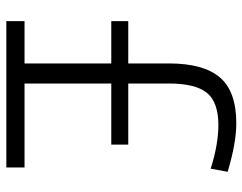

<svg xmlns="http://www.w3.org/2000/svg" viewBox="-102 -684 785 622"><g transform="rotate(90 291.0 -372.5)"><path d="M48 -395H185V-527Q185 -638 230 -691.5Q275 -745 379 -745Q443 -745 536 -717L526 -662Q485 -675 449.5 -681Q414 -687 385 -687Q311 -687 280.5 -650Q250 -613 250 -526V-395H448V-340H250V-59H522V0H48V-59H185V-340H48Z"/></g></svg>

Font: Encode Sans Narrow
Style: Light
Weight: 300
Designer: Pablo Impallari, Andres Torresi
Foundry: Pablo Impallari, Andres Torresi
Version: Version 1.000; ttfautohint (v1.00) -l 8 -r 50 -G 200 -x 14 -